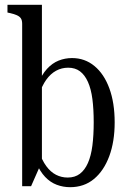

<svg xmlns="http://www.w3.org/2000/svg" viewBox="-20 -767 526 797"><path d="M271 10Q242 10 215.5 0Q189 -10 167.5 -32.5Q146 -55 129 -94L141 -141Q154 -102 172 -77.5Q190 -53 212.5 -41.5Q235 -30 261 -30Q291 -30 311.5 -45.5Q332 -61 345 -90.5Q358 -120 363.5 -162.5Q369 -205 369 -259Q369 -314 363.5 -356Q358 -398 345 -427Q332 -456 312 -471Q292 -486 263 -486Q236 -486 213 -473.5Q190 -461 172 -436Q154 -411 141 -371L137 -417Q153 -457 175 -481Q197 -505 223.5 -515.5Q250 -526 279 -526Q332 -526 372 -493Q412 -460 434 -400Q456 -340 456 -259Q456 -179 433.5 -118.5Q411 -58 370 -24Q329 10 271 10ZM72 -668Q72 -683 66.5 -691Q61 -699 49.5 -704Q38 -709 20 -713L11 -715V-747H154V-89L150 -87L109 6H72Z"/></svg>

Font: Roboto Serif 120pt ExtraCondensed
Style: Regular
Weight: 400
Width: 2
Designer: Greg Gazdowicz
Foundry: Commercial Type
Version: Version 1.008